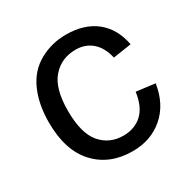

<svg xmlns="http://www.w3.org/2000/svg" viewBox="-129 -646 759 774"><g transform="rotate(-30 250.0 -259.0)"><path d="M404 -190 491 -179Q477 -89 418.5 -38.5Q360 12 275 12Q168 12 103.5 -57.5Q39 -127 39 -257Q39 -341 67 -404Q95 -467 151.5 -498.5Q208 -530 275 -530Q360 -530 413.5 -487.5Q467 -445 482 -366L397 -353Q385 -405 354 -431.5Q323 -458 279 -458Q212 -458 170.5 -410.5Q129 -363 129 -260Q129 -155 169 -108Q209 -61 274 -61Q326 -61 360.5 -92.5Q395 -124 404 -190Z"/></g></svg>

Font: Ekushey Amar Desh
Style: Regular
Weight: 400
Designer: Al Mamun Sumon
Foundry: Al Mamun Sumon
Version: Version 1.0